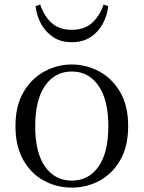

<svg xmlns="http://www.w3.org/2000/svg" viewBox="-20 -815 635 849"><path d="M297.5 14.6Q231.4 14.6 174.5 -15.9Q117.6 -46.5 83 -107.4Q48.4 -168.3 48.4 -257.8Q48.4 -347.6 84.1 -408.1Q119.7 -468.5 176.7 -499.2Q233.7 -529.8 297.5 -529.8Q361.5 -529.8 418.4 -499.3Q475.4 -468.7 511.1 -408.3Q546.7 -347.8 546.7 -257.8Q546.7 -167.3 511.6 -106.8Q476.5 -46.3 420 -15.8Q363.5 14.6 297.5 14.6ZM297.5 -16.4Q372 -16.4 415.5 -78.2Q459 -140.1 459 -256.6Q459 -373.4 415.5 -436.1Q372 -498.8 297.5 -498.8Q222.9 -498.8 179.3 -436.1Q135.7 -373.4 135.7 -256.6Q135.7 -140.1 179.3 -78.2Q222.9 -16.4 297.5 -16.4ZM137.2 -787.8 158.1 -794.8Q173.5 -745.9 207.5 -714.5Q241.6 -683.2 297.5 -683.2Q354.3 -683.2 388.1 -714.7Q421.9 -746.3 437.9 -794.8L458.7 -787.8Q453.9 -745.5 434.1 -709.3Q414.3 -673.1 380.3 -650.8Q346.2 -628.4 297.5 -628.4Q248.9 -628.4 215.2 -650.8Q181.6 -673.1 161.8 -709.3Q142 -745.5 137.2 -787.8Z"/></svg>

Font: Noto Serif TC
Style: Regular
Weight: 200
Designer: Ryoko NISHIZUKA 西塚涼子 (kana & ideographs); Frank Grießhammer (Latin, Greek & Cyrillic); Wenlong ZHANG 张文龙 (bopomofo); San
Foundry: Adobe
Version: Version 2.001;hotconv 1.1.0;makeotfexe 2.6.0